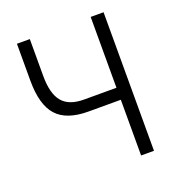

<svg xmlns="http://www.w3.org/2000/svg" viewBox="-126 -798 839 903"><g transform="rotate(-20 293.0 -346.5)"><path d="M265.1 -278.8Q156.2 -278.8 107.2 -333.3Q58.1 -387.7 58.1 -508.8V-693.4H122.6V-508.8Q122.6 -419.9 156.5 -379.4Q190.4 -338.9 265.1 -338.9H427.2V-693.4H491.7V0H427.2V-278.8Z"/></g></svg>

Font: Cascadia Code NF Light
Style: Regular
Weight: 300
Monospace: yes
Designer: Aaron Bell
Foundry: Saja Typeworks
Version: Version 2404.023; ttfautohint (v1.8.4)